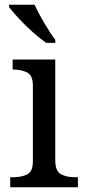

<svg xmlns="http://www.w3.org/2000/svg" viewBox="-20 -786 360 806"><path d="M23 0V-42H36Q69 -42 93.5 -53.5Q118 -65 118 -109V-426Q118 -470 93.5 -482Q69 -494 36 -494H33V-536H212V-114Q212 -67 236 -54.5Q260 -42 294 -42H307V0ZM174 -606Q148 -624 116 -652.5Q84 -681 57.5 -710Q31 -739 18 -756V-766H125Q141 -732 165.5 -690Q190 -648 212 -619V-606Z"/></svg>

Font: Noto Serif Dogra
Style: Regular
Weight: 400
Designer: Ek Type
Foundry: Ek Type
Version: Version 1.005